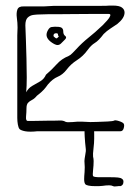

<svg xmlns="http://www.w3.org/2000/svg" viewBox="-20 -471 487 689"><path d="M70 0Q55 -3 50 -8Q46 -13 44 -24.5Q42 -36 42 -48V-344Q42 -352 42.5 -358.5Q43 -365 43 -372Q43 -389 40.5 -407Q38 -425 42.5 -437Q47 -449 66 -448Q82 -448 89 -448Q96 -448 105 -448Q114 -448 137 -448Q146 -448 155.5 -449Q165 -450 174 -450Q188 -450 217.5 -450Q247 -450 280.5 -450Q314 -450 340 -450Q366 -450 373 -451H385Q408 -451 417.5 -444Q427 -437 427 -426Q427 -406 401 -385Q391 -378 377 -369Q363 -360 352 -349Q334 -325 320.5 -317Q307 -309 294 -291Q278 -269 256 -255Q234 -241 219 -221Q205 -203 187 -195.5Q169 -188 152 -168Q145 -158 137.5 -149.5Q130 -141 112 -127Q104 -117 95 -112.5Q86 -108 80.5 -102Q75 -96 75 -82Q75 -69 73.5 -53Q72 -37 80 -37Q83 -37 96 -37Q109 -37 126 -37.5Q143 -38 156.5 -38Q170 -38 174 -38Q182 -38 194.5 -38.5Q207 -39 215 -34Q220 -32 227 -32.5Q234 -33 241 -33Q258 -35 272.5 -34.5Q287 -34 304 -33Q309 -33 328 -33.5Q347 -34 366 -35Q385 -36 389 -38Q393 -41 407 -36.5Q421 -32 424 -27Q427 -22 424 -11Q421 0 412 0Q408 0 385.5 0Q363 0 330 0Q297 0 261 0Q225 0 192.5 0Q160 0 138.5 0Q117 0 114 0Q87 3 70 0ZM74 -140Q82 -155 96 -163Q110 -171 124 -179Q138 -187 145 -203Q166 -221 183.5 -240.5Q201 -260 226 -270Q233 -273 240 -280.5Q247 -288 254 -295Q273 -316 299 -337Q325 -358 337 -370Q340 -372 348 -380Q356 -388 364.5 -397.5Q373 -407 375.5 -414Q378 -421 370 -421Q350 -421 314 -421Q278 -421 242.5 -420.5Q207 -420 186 -420Q170 -420 153 -420Q136 -420 119 -419Q112 -419 100 -417.5Q88 -416 79.5 -408Q71 -400 71 -380Q72 -359 73 -327Q74 -295 75 -260Q76 -225 76 -193Q76 -161 74 -140ZM199 -315Q189 -305 174.5 -313Q160 -321 153 -330Q147 -338 147 -346Q147 -354 152.5 -363.5Q158 -373 165 -374Q176 -376 191.5 -374.5Q207 -373 207 -358Q207 -347 214 -342Q221 -337 213 -329ZM186 -335 190 -339Q192 -341 190 -342Q188 -343 188 -347Q188 -351 184 -351.5Q180 -352 177 -351Q172 -349 172 -343Q172 -340 174 -339Q176 -337 179.5 -334.5Q183 -332 186 -335ZM322 197Q306 197 297.5 195Q289 193 287 191Q282 186 282 172Q282 162 283.5 146.5Q285 131 283 107Q283 101 286 84.5Q289 68 288 65Q287 57 285.5 41Q284 25 284 20Q284 15 283.5 7.5Q283 0 284 -7Q286 -14 290 -15.5Q294 -17 298 -17Q303 -17 309.5 -17.5Q316 -18 317 -10Q318 -6 318 8.5Q318 23 318 27Q318 41 315.5 62Q313 83 314 91Q316 99 316 107Q316 122 314 139.5Q312 157 314 161Q317 165 340 165H378Q392 165 403 166Q414 167 418 171Q423 174 423 181Q423 194 412 197Q409 196 399.5 197.5Q390 199 386 197Q380 194 372 194Q366 194 360 194.5Q354 195 348 196Q341 197 334.5 197Q328 197 322 197Z"/></svg>

Font: Sankofa Display
Style: Regular
Weight: 400
Designer: Batsirai Madzonga
Foundry: Batsirai Madzonga
Version: Version 1.000; ttfautohint (v1.8.4.7-5d5b)